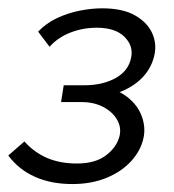

<svg xmlns="http://www.w3.org/2000/svg" viewBox="-31 -443 428 471"><path d="M146.3 8.5Q94.6 8.5 54.9 -9.2Q15.1 -26.8 -10.7 -61.6L28.9 -96Q52.6 -69.3 84.4 -55.6Q116.1 -41.9 157.7 -41.9Q202.7 -41.9 229.1 -62Q255.5 -82 262.3 -109.4Q267.1 -130.7 256.1 -149.6Q245.1 -168.5 222.5 -180.5Q199.8 -192.6 169 -192.6H118.8L125.3 -233.8H175.5Q220.7 -233.8 252.7 -251.5Q284.6 -269.3 290.8 -302.2Q296.5 -331 274 -353Q251.5 -375 206.5 -375Q172.1 -375 141.5 -363Q110.9 -351 90.6 -328.3L62.5 -365.4Q82.3 -386.1 108.6 -398.5Q135 -410.9 164.2 -416.8Q193.4 -422.6 219.5 -422.6Q270.9 -422.6 301.5 -404.5Q332.2 -386.5 343.4 -359.2Q354.6 -331.9 346.6 -303Q338.6 -273 316.7 -251.1Q294.7 -229.3 262.9 -217.2Q231 -205.1 192.6 -205.1L195.8 -230.2Q243.5 -230.6 273.5 -210.6Q303.5 -190.5 315.4 -161.3Q327.3 -132 320.8 -103.5Q313.9 -72.7 290.2 -47.1Q266.5 -21.5 229.8 -6.5Q193.1 8.5 146.3 8.5Z"/></svg>

Font: Ysabeau
Style: Bold Italic
Weight: 700
Italic angle: -12°
Designer: Christian Thalmann (Catharsis Fonts)
Version: Version 2.002